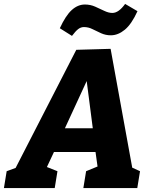

<svg xmlns="http://www.w3.org/2000/svg" viewBox="-57 -959 770 979"><path d="M622 -78 587 -118 657 -86 643 0H368L382 -86L450 -114L443 -91L427 -206L438 -184H204L228 -205L175 -92L173 -111L236 -86L222 0H-37L-23 -86L59 -116L12 -82L332 -705L507 -710ZM262 -279 255 -305H431L420 -275L376 -616L417 -615ZM310 -776 248 -815Q278 -880 309 -908Q340 -936 376 -936Q404 -936 428.5 -925Q453 -914 475 -903.5Q497 -893 516 -893Q548 -893 581 -939L644 -902Q614 -836 579.5 -807.5Q545 -779 508 -779Q482 -779 458.5 -789.5Q435 -800 414.5 -810.5Q394 -821 371 -821Q355 -821 341.5 -810.5Q328 -800 310 -776Z"/></svg>

Font: Bitter Thin ExtraBold
Style: Italic
Weight: 800
Italic angle: -9°
Version: Version 2.002